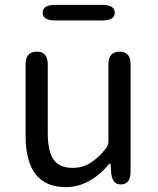

<svg xmlns="http://www.w3.org/2000/svg" viewBox="-20 -755 647 788"><path d="M250 13Q85 13 85 -199V-491Q85 -543 131 -543Q176 -543 176 -491V-210Q176 -134 200 -100Q224 -66 278 -66Q319 -66 352 -87Q385 -108 414 -145Q425 -158 425 -175V-491Q425 -543 471 -543Q516 -543 516 -491V-51Q516 0 478 2Q440 3 436 -48L434 -79Q433 -85 431.5 -85Q430 -85 421 -74Q389 -37 349 -14Q303 13 250 13ZM207 -671Q155 -671 155 -703Q155 -735 207 -735H399Q451 -735 451 -703Q451 -671 399 -671Z"/></svg>

Font: Resource Han Rounded KR
Style: Regular
Weight: 400
Designer: Cyano Hao (round all glyphs); Ryoko NISHIZUKA 西塚涼子 (kana, bopomofo & ideographs); Paul D. Hunt (Latin, Greek & Cyrillic)
Foundry: Cyano Hao
Version: 0.990